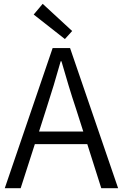

<svg xmlns="http://www.w3.org/2000/svg" viewBox="-20 -983 642 1003"><path d="M319 -779 357 -821 203 -963 156 -907ZM5 0H88L162 -230H436L509 0H597L346 -732H255ZM184 -296 222 -415C249 -498 273 -577 297 -663H301C326 -577 349 -498 377 -415L415 -296Z"/></svg>

Font: ChiuKong Gothic CL Normal
Style: Regular
Weight: 350
Designer: Ryoko NISHIZUKA 西塚涼子 (kana, bopomofo & ideographs); Paul D. Hunt (Latin, Greek & Cyrillic); Sandoll Communications 산돌커뮤니
Foundry: Adobe
Version: Version 1.300